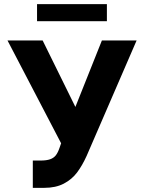

<svg xmlns="http://www.w3.org/2000/svg" viewBox="-20 -904 701 934"><path d="M139.6 -123H176.8Q206.1 -123 223.6 -129.2Q241.2 -135.3 251.5 -148.4Q261.7 -161.6 269.5 -184.6L277.3 -207L16.6 -707H187.5L346.7 -383.8L475.6 -707H644.5L401.4 -145.5Q379.9 -98.1 354.7 -64.7Q329.6 -31.2 290.3 -10.7Q251 9.8 195.3 9.8H139.6ZM500 -800.8H160.2V-883.8H500Z"/></svg>

Font: Pretendard GOV ExtraBold
Style: Regular
Weight: 800
Designer: Base glyphs from Inter by Rasmus Andersson; Hangeul glyphs from Noto Sans CJK(Source Han Sans) by Jang Soo-young and Kan
Foundry: Kil Hyung-jin
Version: Version 1.309